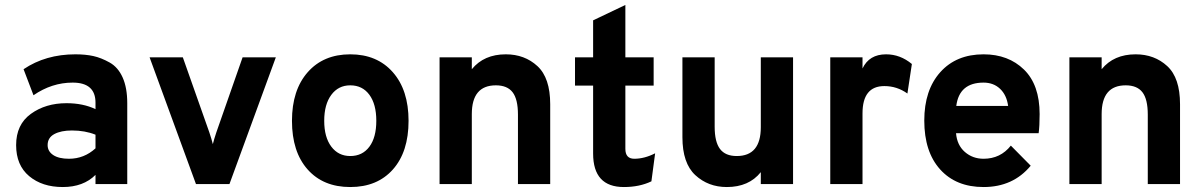

<svg xmlns="http://www.w3.org/2000/svg" viewBox="-20 -742 4847 774"><path d="M365 -37Q316 12 233 12Q150 12 97.5 -32Q45 -76 45 -157Q45 -240 104.5 -283Q164 -326 248 -326Q315 -326 365 -302V-328Q365 -409 273 -409Q189 -409 115 -358L75 -463Q164 -523 284 -523Q325 -523 356.5 -516Q388 -509 422 -490Q456 -471 474.5 -429.5Q493 -388 493 -326V0H365ZM172 -157Q172 -132 194.5 -117Q217 -102 258 -102Q319 -102 365 -144V-199Q323 -216 270 -216Q226 -216 199 -201.5Q172 -187 172 -157Z M824 -208Q833 -181 838 -161Q843 -181 852 -208L958 -511H1092L905 0H770L583 -511H717Z M1157 -255Q1157 -379 1220.5 -451Q1284 -523 1392 -523Q1500 -523 1563.5 -451Q1627 -379 1627 -255Q1627 -130 1564 -59Q1501 12 1392 12Q1283 12 1220 -59Q1157 -130 1157 -255ZM1392 -113Q1441 -113 1469 -150.5Q1497 -188 1497 -255Q1497 -322 1469 -360Q1441 -398 1392 -398Q1344 -398 1315.5 -359.5Q1287 -321 1287 -255Q1287 -189 1315.5 -151Q1344 -113 1392 -113Z M2068 -280Q2068 -342 2046.5 -370Q2025 -398 1979 -398Q1882 -398 1882 -282V0H1752V-511H1882V-463Q1931 -523 2019 -523Q2095 -523 2146.5 -475.5Q2198 -428 2198 -322V0H2068Z M2495 12Q2371 12 2371 -123V-397H2298V-511H2371V-660L2501 -722V-511H2615V-397H2501V-142Q2501 -102 2537 -102Q2578 -102 2621 -124L2606 -11Q2558 12 2495 12Z M3047 -48Q2999 12 2910 12Q2835 12 2783 -36Q2731 -84 2731 -189V-511H2861V-231Q2861 -170 2882.5 -141.5Q2904 -113 2950 -113Q3047 -113 3047 -229V-511H3177V0H3047Z M3457 -466Q3484 -523 3552 -523Q3609 -523 3656 -484L3638 -365Q3596 -395 3545 -395Q3457 -395 3457 -285V0H3327V-511H3457Z M3945 12Q3834 12 3770 -59Q3706 -130 3706 -256Q3706 -379 3770.5 -451Q3835 -523 3945 -523Q4045 -523 4108 -461.5Q4171 -400 4171 -282Q4171 -233 4167 -205H3834Q3838 -157 3869.5 -129.5Q3901 -102 3945 -102Q4013 -102 4055 -155L4135 -74Q4064 12 3945 12ZM3835 -315H4044Q4038 -359 4011.5 -384Q3985 -409 3945 -409Q3847 -409 3835 -315Z M4607 -280Q4607 -342 4585.5 -370Q4564 -398 4518 -398Q4421 -398 4421 -282V0H4291V-511H4421V-463Q4470 -523 4558 -523Q4634 -523 4685.5 -475.5Q4737 -428 4737 -322V0H4607Z"/></svg>

Font: ReCut ExtraBold
Style: Regular
Weight: 800
Designer: Giant Group (for alternate capitals set)
Version: Version 2.002;FEAKit 1.0